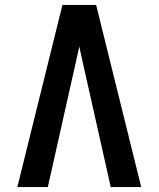

<svg xmlns="http://www.w3.org/2000/svg" viewBox="-20 -755 640 775"><path d="M50 0 232 -735H368L550 0H427L317 -490Q313 -509 308.5 -528.5Q304 -548 300 -567Q296 -548 291.5 -528.5Q287 -509 283 -490L173 0Z"/></svg>

Font: Zed Sans Extended
Style: Bold
Weight: 700
Width: 7
Designer: Belleve Invis
Foundry: Belleve Invis
Version: Version 1.0.0; ttfautohint (v1.8.4)